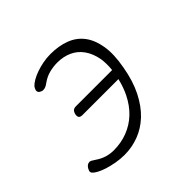

<svg xmlns="http://www.w3.org/2000/svg" viewBox="-142 -717 884 884"><g transform="rotate(-45 300.0 -275.0)"><path d="M482 -278Q469 -203 441.5 -148.5Q414 -94 377 -59Q340 -24 295 -7Q250 10 202 10Q174 10 146.5 5Q119 0 97 -7Q75 -14 59.5 -22.5Q44 -31 39 -37Q34 -42 33.5 -46Q33 -50 34 -54Q36 -60 39 -65Q42 -70 46 -74Q51 -79 56 -80.5Q61 -82 64 -82Q69 -82 74.5 -79Q80 -76 92 -68Q114 -53 136 -46.5Q158 -40 181 -40Q230 -40 272 -56.5Q314 -73 346 -103.5Q378 -134 400 -178Q418 -214 428 -257H194Q181 -257 176 -263Q171 -269 173 -282Q176 -295 182.5 -301Q189 -307 202 -307H437Q441 -347 436 -379Q428 -422 407 -451.5Q386 -481 354 -495.5Q322 -510 283 -510Q257 -510 231 -503.5Q205 -497 180 -479Q175 -475 166.5 -470.5Q158 -466 148 -466Q145 -466 142.5 -466.5Q140 -467 138 -468Q129 -471 125 -477Q121 -483 123 -491Q125 -496 126.5 -499.5Q128 -503 131 -507Q140 -517 156.5 -526.5Q173 -536 194.5 -543.5Q216 -551 240 -555.5Q264 -560 288 -560Q342 -560 384 -544Q426 -528 452 -494Q478 -460 487 -406.5Q496 -353 482 -278Z"/></g></svg>

Font: Maple Mono Thin
Style: Italic
Weight: 250
Italic angle: -10°
Monospace: yes
Designer: subframe7536
Version: Version 7.000